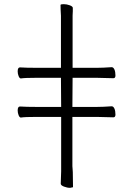

<svg xmlns="http://www.w3.org/2000/svg" viewBox="-20 -795 640 923"><path d="M330 -741Q329 -731 329 -720V-469H445Q474 -469 516 -472H517Q525 -472 530 -461Q535 -450 535 -432Q535 -419 525 -419L444 -421H329L328 -281H445Q474 -281 516 -284H517Q525 -284 530 -273Q535 -262 535 -244Q535 -231 525 -231L444 -233H328V4Q329 9 329 17Q329 25 330 33L331 105L317 108Q303 108 287.5 102Q272 96 272 88L274 29V-233H157Q99 -233 81 -230H80Q74 -230 69.5 -241Q65 -252 65 -264Q65 -283 76 -283Q106 -281 158 -281H274L273 -421H157Q99 -421 81 -418H80Q74 -418 69.5 -429Q65 -440 65 -452Q65 -471 76 -471Q106 -469 158 -469H273V-719Q271 -751 271 -771Q271 -775 286 -775Q301 -775 315.5 -769.5Q330 -764 330 -757Z"/></svg>

Font: Moon Stars Kai T Light
Style: Regular
Weight: 300
Designer: GuiWonder
Version: Version 1.101